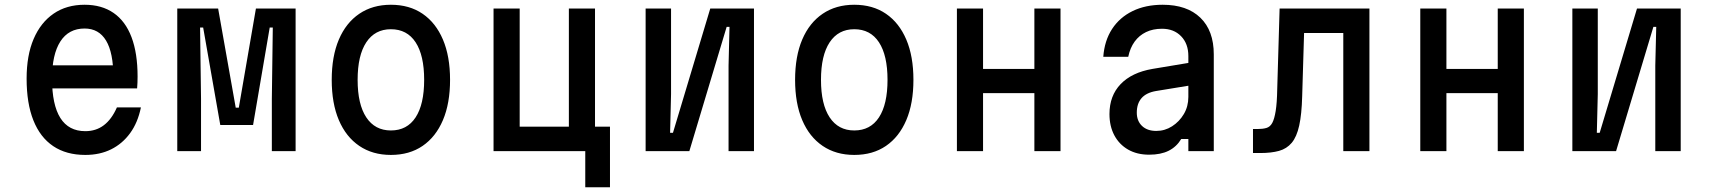

<svg xmlns="http://www.w3.org/2000/svg" viewBox="-20 -636 7190 808"><path d="M172 -361H495L457 -313Q457 -414 426.5 -465Q396 -516 336 -516Q269 -516 234 -461.5Q199 -407 199 -305Q199 -195 234 -139.5Q269 -84 339 -84Q384 -84 417 -109Q450 -134 472 -184H573Q560 -120 527.5 -75.5Q495 -31 447.5 -7.5Q400 16 339 16Q259 16 204 -21Q149 -58 120.5 -129.5Q92 -201 92 -305Q92 -403 121.5 -472Q151 -541 205.5 -578.5Q260 -616 336 -616Q408 -616 458 -581.5Q508 -547 533.5 -479.5Q559 -412 559 -314Q559 -301 558.5 -288Q558 -275 557 -264H172Z M726 0V-600H898L972 -183H985L1057 -600H1224V0H1124V-220L1128 -520H1115L1045 -110H907L835 -520H822L826 -220V0Z M1625 16Q1548 16 1492 -22Q1436 -60 1406 -130.5Q1376 -201 1376 -300Q1376 -399 1406 -469.5Q1436 -540 1492 -578Q1548 -616 1625 -616Q1703 -616 1758.5 -578Q1814 -540 1844 -469.5Q1874 -399 1874 -300Q1874 -201 1844 -130.5Q1814 -60 1758.5 -22Q1703 16 1625 16ZM1625 -87Q1693 -87 1729 -142Q1765 -197 1765 -300Q1765 -403 1729 -458Q1693 -513 1625 -513Q1558 -513 1521.5 -458Q1485 -403 1485 -300Q1485 -197 1521.5 -142Q1558 -87 1625 -87Z M2443 152V0H2057V-600H2167V-103H2374V-600H2484V-103H2547V152Z M2697 0V-600H2804V-240L2800 -77H2812L2969 -600H3153V0H3046V-360L3050 -523H3038L2881 0Z M3575 16Q3498 16 3442 -22Q3386 -60 3356 -130.5Q3326 -201 3326 -300Q3326 -399 3356 -469.5Q3386 -540 3442 -578Q3498 -616 3575 -616Q3653 -616 3708.5 -578Q3764 -540 3794 -469.5Q3824 -399 3824 -300Q3824 -201 3794 -130.5Q3764 -60 3708.5 -22Q3653 16 3575 16ZM3575 -87Q3643 -87 3679 -142Q3715 -197 3715 -300Q3715 -403 3679 -458Q3643 -513 3575 -513Q3508 -513 3471.5 -458Q3435 -403 3435 -300Q3435 -197 3471.5 -142Q3508 -87 3575 -87Z M4007 0V-600H4117V-346H4333V-600H4443V0H4333V-244H4117V0Z M4992 -373V-277L4845 -253Q4804 -246 4784 -223Q4764 -200 4764 -162Q4764 -127 4786 -106Q4808 -85 4846 -85Q4882 -85 4912.5 -104.5Q4943 -124 4962 -156Q4981 -188 4981 -228V-400Q4981 -452 4950.5 -483.5Q4920 -515 4870 -515Q4832 -515 4803 -501Q4774 -487 4755 -461Q4736 -435 4728 -397H4623Q4628 -465 4660 -514Q4692 -563 4746.5 -589.5Q4801 -616 4873 -616Q4975 -616 5031.5 -561.5Q5088 -507 5088 -407V0H4981V-51H4951Q4931 -18 4898 -1.5Q4865 15 4816 15Q4765 15 4727.5 -6.5Q4690 -28 4669.5 -66.5Q4649 -105 4649 -156Q4649 -233 4696 -282Q4743 -331 4830 -346Z M5253 8V-93H5271Q5294 -93 5309.5 -97.5Q5325 -102 5334 -118.5Q5343 -135 5348.5 -169Q5354 -203 5355 -261L5365 -600H5743V0H5633V-497H5468L5460 -231Q5458 -155 5447.5 -107.5Q5437 -60 5416 -35Q5395 -10 5362.5 -1Q5330 8 5283 8Z M5957 0V-600H6067V-346H6283V-600H6393V0H6283V-244H6067V0Z M6597 0V-600H6704V-240L6700 -77H6712L6869 -600H7053V0H6946V-360L6950 -523H6938L6781 0Z"/></svg>

Font: Martian Mono SemiCondensed
Style: Regular
Weight: 400
Width: 4
Designer: Roman Shamin
Foundry: Evil Martians
Version: Version 1.000